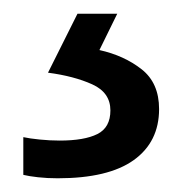

<svg xmlns="http://www.w3.org/2000/svg" viewBox="-20 -20 265 280"><path d="M212 139Q212 187 175 213.5Q138 240 64 240Q49 240 35.5 238.5Q22 237 14 235V180Q23 182 38 183.5Q53 185 67 185Q103 185 122 175.5Q141 166 141 141Q141 115 114.5 103Q88 91 50 86L93 0H151L125 53Q161 61 186.5 81Q212 101 212 139Z"/></svg>

Font: Noto Sans Balinese
Style: Regular
Weight: 400
Designer: Aditya Bayu, David Williams
Foundry: David Williams
Version: Version 2.003